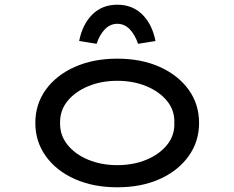

<svg xmlns="http://www.w3.org/2000/svg" viewBox="-20 -785 995 815"><path d="M478 10Q376 10 297.5 -25Q219 -60 174.5 -122Q130 -184 130 -263Q130 -343 174.5 -404.5Q219 -466 297.5 -501Q376 -536 478 -536Q580 -536 658 -501Q736 -466 780.5 -404.5Q825 -343 825 -263Q825 -184 780.5 -122Q736 -60 658 -25Q580 10 478 10ZM478 -84Q546 -84 601.5 -107Q657 -130 689.5 -170.5Q722 -211 720 -263Q722 -316 689.5 -356Q657 -396 601.5 -419Q546 -442 478 -442Q410 -442 354.5 -419Q299 -396 266.5 -356Q234 -316 235 -263Q234 -211 266.5 -170.5Q299 -130 354.5 -107Q410 -84 478 -84ZM390 -599 316 -611Q330 -682 372 -723.5Q414 -765 478 -765Q542 -765 584 -723.5Q626 -682 640 -611L566 -599Q553 -638 530.5 -661Q508 -684 478 -684Q448 -684 425.5 -661Q403 -638 390 -599Z"/></svg>

Font: Lexend Zetta
Style: Regular
Weight: 400
Designer: Bonnie Shaver-Troup, Thomas Jockin
Foundry: Lexend
Version: Version 1.007